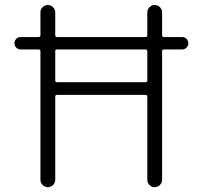

<svg xmlns="http://www.w3.org/2000/svg" viewBox="-20 -774 811 772"><path d="M209 -575.2Q202.1 -575.2 202.1 -568.4V-451.2Q202.1 -443.4 209 -443.4H564.5Q572.3 -443.4 572.3 -451.2V-568.4Q572.3 -575.2 564.5 -575.2ZM62.5 -575.2Q52.7 -575.2 45.4 -582.5Q38.1 -589.8 38.1 -600.1Q38.1 -610.4 45.4 -617.7Q52.7 -625 62.5 -625H134.8Q142.6 -625 142.6 -632.8V-724.6Q142.6 -736.3 151.4 -745.1Q160.2 -753.9 172.4 -753.9Q184.6 -753.9 193.4 -745.1Q202.1 -736.3 202.1 -724.6V-632.8Q202.1 -625 209 -625H564.5Q572.3 -625 572.3 -632.8V-724.6Q572.3 -736.3 581.1 -745.1Q589.8 -753.9 602.1 -753.9Q614.3 -753.9 623 -745.1Q631.8 -736.3 631.8 -724.6V-632.8Q631.8 -625 638.7 -625H712.9Q722.7 -625 730 -617.7Q737.3 -610.4 737.3 -600.1Q737.3 -589.8 730 -582.5Q722.7 -575.2 712.9 -575.2H638.7Q631.8 -575.2 631.8 -568.4V-50.8Q631.8 -39.1 623 -30.3Q614.3 -21.5 602.1 -21.5Q589.8 -21.5 581.1 -30.3Q572.3 -39.1 572.3 -50.8V-384.8Q572.3 -392.6 564.5 -392.6H209Q202.1 -392.6 202.1 -384.8V-50.8Q202.1 -39.1 193.4 -30.3Q184.6 -21.5 172.4 -21.5Q160.2 -21.5 151.4 -30.3Q142.6 -39.1 142.6 -50.8V-568.4Q142.6 -575.2 134.8 -575.2Z"/></svg>

Font: Gen Jyuu Gothic Light
Style: Regular
Weight: 200
Designer: [Source Han Sans]
Ryoko NISHIZUKA  (kana & ideographs); Paul D. Hunt (Latin, Greek & Cyrillic); Wenlong ZHANG  (bopomofo
Version: Version 1.002.20150607